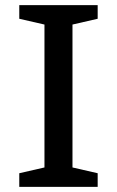

<svg xmlns="http://www.w3.org/2000/svg" viewBox="-20 -727 455 747"><path d="M360 -53V0H55V-53L153 -75.5V-631.5L55 -654V-707H360V-654L262 -631.5V-75.5Z"/></svg>

Font: Newsreader 6pt
Style: Regular
Weight: 400
Designer: Hugues Gentile
Foundry: Production Type
Version: Version 1.003; ttfautohint (v1.8.3)